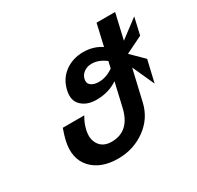

<svg xmlns="http://www.w3.org/2000/svg" viewBox="-154 -897 1101 1075"><g transform="rotate(-30 396.5 -360.0)"><path d="M261 -475Q276 -541 326.5 -578Q377 -615 445 -615Q511 -615 561 -581L593 -720H713L675 -556L793 -645L768 -535L658 -481L737 -403L704 -262L640 -403L594 -205Q573 -112 495.5 -56Q418 0 319 0Q208 0 149 -63Q89 -128 114 -236Q121 -266 135 -305H274Q252 -269 243 -230Q230 -174 255 -137Q280 -100 334 -100Q450 -100 481 -235L516 -386Q457 -346 378 -346Q317 -346 282 -380Q247 -413 261 -475ZM377 -481Q371 -454 389.5 -440Q408 -426 439 -426Q487 -426 533 -458L543 -501Q499 -535 453 -535Q426 -535 404.5 -520.5Q383 -506 377 -481Z"/></g></svg>

Font: Miedinger
Style: Bold-Italic
Weight: 700
Italic angle: -13°
Version: Version 001.000